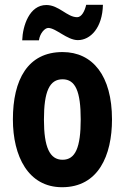

<svg xmlns="http://www.w3.org/2000/svg" viewBox="-20 -774 523 804"><path d="M73 -605H143C147 -635 168 -657 182 -657C214 -657 261 -606 306 -606C359 -606 409 -658 411 -754H341C335 -728 322 -702 303 -702C261 -702 227 -753 174 -753C103 -753 75 -666 73 -605ZM449 -274C449 -457 368 -556 242 -556C96 -556 34 -440 34 -274C34 -120 98 10 240 10C392 10 449 -123 449 -274ZM164 -273C164 -391 187 -442 242 -442C296 -442 318 -391 318 -274C318 -157 296 -105 242 -105C188 -105 164 -158 164 -273Z"/></svg>

Font: Noto Sans Gurmukhi UI ExtraCondensed
Style: Bold
Weight: 700
Width: 2
Designer: Jelle Bosma - Monotype Design Team
Foundry: Monotype Imaging Inc.
Version: Version 2.004